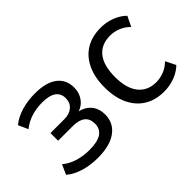

<svg xmlns="http://www.w3.org/2000/svg" viewBox="-70 -786 1081 1081"><g transform="rotate(-45 470.5 -245.0)"><path d="M232 9Q172 9 120.5 -7Q69 -23 38 -51L64 -109Q96 -82 139.5 -69Q183 -56 230 -56Q295 -56 326 -77Q357 -98 357 -140Q357 -179 332 -198.5Q307 -218 259 -218H142V-279H253Q293 -279 317.5 -300Q342 -321 342 -357Q342 -395 314.5 -414.5Q287 -434 231 -434Q184 -434 144 -421.5Q104 -409 70 -382L44 -440Q79 -469 129.5 -484Q180 -499 238 -499Q326 -499 372 -464Q418 -429 418 -366Q418 -324 395.5 -293Q373 -262 332 -250V-255Q365 -249 388 -232.5Q411 -216 422.5 -191.5Q434 -167 434 -135Q434 -69 382 -30Q330 9 232 9Z M761 9Q692 9 642.5 -21.5Q593 -52 566 -109Q539 -166 539 -246Q539 -325 566 -382Q593 -439 642.5 -469Q692 -499 761 -499Q806 -499 846.5 -483.5Q887 -468 915 -440L886 -380Q861 -405 830 -417.5Q799 -430 767 -430Q697 -430 659.5 -383.5Q622 -337 622 -245Q622 -155 660 -107.5Q698 -60 766 -60Q799 -60 829.5 -72.5Q860 -85 884 -109L914 -49Q887 -22 846 -6.5Q805 9 761 9Z"/></g></svg>

Font: Nunito Sans 10pt SemiCondensed
Style: Regular
Weight: 400
Width: 4
Designer: Vernon Adams
Foundry: Vernon Adams
Version: Version 3.101;gftools[0.9.27]